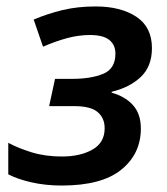

<svg xmlns="http://www.w3.org/2000/svg" viewBox="-20 -571 523 601"><path d="M172.9 9.8Q123 9.8 78.6 -0.2Q34.2 -10.3 5.9 -25.4V-124Q35.2 -107.9 78.1 -94.5Q121.1 -81.1 173.8 -81.1Q231.4 -81.1 269.5 -102.8Q307.6 -124.5 307.6 -169.4Q307.6 -201.7 285.6 -220.2Q263.7 -238.8 212.4 -238.8H133.8L152.3 -324.2H207.5Q264.2 -324.2 302.7 -339.8Q341.3 -355.5 341.3 -403.3Q341.3 -430.2 322.3 -445.8Q303.2 -461.4 261.2 -461.4Q226.6 -461.4 190.2 -451.7Q153.8 -441.9 114.7 -424.8L85.4 -509.8Q129.4 -528.3 176.3 -539.6Q223.1 -550.8 279.3 -550.8Q357.9 -550.8 406.7 -518.6Q455.6 -486.3 455.6 -420.4Q455.6 -363.3 420.9 -330.3Q386.2 -297.4 329.6 -283.7V-280.8Q371.1 -269.5 396 -242.2Q420.9 -214.8 420.9 -168.5Q420.9 -89.4 359.6 -39.8Q298.3 9.8 172.9 9.8Z"/></svg>

Font: Open Sans SemiBold
Style: Italic
Weight: 600
Italic angle: -12°
Designer: Monotype Design Team
Foundry: Monotype Imaging Inc.
Version: Version 3.003; ttfautohint (v1.8.4)